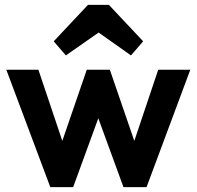

<svg xmlns="http://www.w3.org/2000/svg" viewBox="-20 -770 809 790"><path d="M187 0 6 -483H138L256 -132L216 -131L337 -483H432L553 -131L513 -132L631 -483H763L583 0H488L366 -334H403L281 0ZM251 -542 201 -600 342 -750H428L569 -600L519 -542L338 -670L433 -669Z"/></svg>

Font: Outfit Thin SemiBold
Style: Regular
Weight: 600
Version: Version 1.100;gftools[0.9.27]